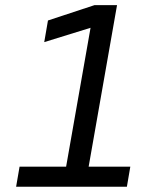

<svg xmlns="http://www.w3.org/2000/svg" viewBox="-20 -713 626 733"><path d="M41.5 0H464.4L477.5 -76.7H318.4L426.8 -693.4H340.8L163.1 -634.8L148.9 -552.2L325.7 -606.9L232.4 -76.7H54.7Z"/></svg>

Font: Cascadia Code SemiLight
Style: Italic
Weight: 350
Italic angle: -10°
Monospace: yes
Designer: Aaron Bell
Foundry: Saja Typeworks
Version: Version 2404.023